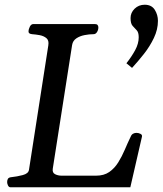

<svg xmlns="http://www.w3.org/2000/svg" viewBox="-20 -795 690 815"><path d="M10.3 -22Q10.3 -30.8 13.9 -36.4Q17.6 -42 28.3 -43Q52.2 -45.4 76.4 -51.8Q100.6 -58.1 103 -74.2L185.1 -602.5Q188.5 -623.5 177 -633.1Q165.5 -642.6 148.2 -645.8Q130.9 -648.9 116.2 -649.9Q101.1 -651.4 101.1 -660.6Q101.1 -670.9 106.7 -681.9Q112.3 -692.9 121.6 -692.9H382.8Q391.1 -692.9 394.3 -688.7Q397.5 -684.6 397.5 -678.7Q397.5 -668 391.8 -658.9Q386.2 -649.9 377 -649.9Q358.9 -649.9 338.9 -646Q318.8 -642.1 304 -632.1Q289.1 -622.1 286.1 -604L204.1 -79.6Q201.2 -62 213.6 -55.7Q226.1 -49.3 241.2 -49.3H387.7Q421.4 -49.3 443.8 -64.9Q466.3 -80.6 481.9 -105.7Q497.6 -130.9 509.8 -159.7Q522 -188.5 534.7 -214.8Q538.1 -223.6 544.7 -227.3Q551.3 -231 559.1 -231Q568.4 -231 576.4 -226.8Q584.5 -222.7 582.5 -214.4L533.2 0H24.9Q17.6 0 13.9 -7.8Q10.3 -15.6 10.3 -22ZM540.5 -506.8 516.6 -526.4Q538.6 -554.2 553.7 -582Q568.8 -609.9 568.8 -636.7Q568.8 -657.7 560.3 -666.5Q551.8 -675.3 543 -685.1Q534.2 -694.8 534.2 -718.3Q534.2 -741.2 551.5 -758.1Q568.8 -774.9 594.2 -774.9Q623.5 -774.9 637 -753.4Q650.4 -731.9 650.4 -706.5Q650.4 -669.9 633.3 -634Q616.2 -598.1 590.8 -565.9Q565.4 -533.7 540.5 -506.8Z"/></svg>

Font: Gelasio
Style: Italic
Weight: 400
Italic angle: -8.5°
Designer: Eben Sorkin
Foundry: Eben Sorkin
Version: Version 1.008